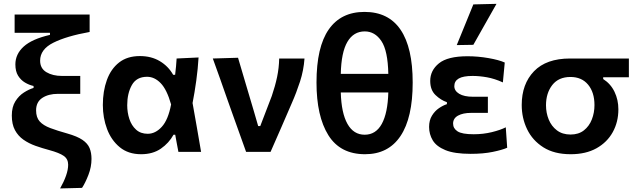

<svg xmlns="http://www.w3.org/2000/svg" viewBox="-20 -810 3402 1024"><path d="M300.5 195Q320.5 160 332 127.5Q343.5 95 343.5 68.5Q343.5 38 320 21.5Q296.5 5 243 -9.5Q205.5 -19.5 169.5 -32.2Q133.5 -45 105 -65Q76.5 -85 59.8 -116Q43 -147 43 -194Q43 -239.5 61.8 -269.5Q80.5 -299.5 107.8 -316.8Q135 -334 159 -341V-351.5Q135.5 -356.5 113.2 -369.8Q91 -383 76.5 -406.2Q62 -429.5 62 -466.5Q62 -521.5 106.5 -561.8Q151 -602 246.5 -624V-635H58V-732.5H458V-639.5Q335 -617.5 264.5 -582.2Q194 -547 194 -486.5Q194 -445 227.5 -425Q261 -405 311 -405H408V-309.5H289Q238.5 -309.5 205.5 -287.8Q172.5 -266 172.5 -221.5Q172.5 -183.5 191.8 -162.2Q211 -141 248.2 -127Q285.5 -113 339 -98Q392 -83 419.8 -64Q447.5 -45 457.8 -20.2Q468 4.5 468 37.5Q468 80.5 451.5 123Q435 165.5 417.5 192Z M732.5 12.5Q664 12.5 618.8 -24.8Q573.5 -62 551 -121.8Q528.5 -181.5 528.5 -250Q528.5 -324 550 -383.2Q571.5 -442.5 615.2 -476.8Q659 -511 726 -511Q787 -511 832.5 -483.8Q878 -456.5 903.5 -411H914Q917 -434 918.8 -455.5Q920.5 -477 922 -498L1039 -503.5Q1035.5 -443.5 1026.8 -380Q1018 -316.5 1007 -260.5Q1018.5 -195.5 1030 -130.5Q1041 -65 1052.5 0H931.5Q927 -23 922.8 -46Q918.5 -69 914.5 -91.5H905.5Q881 -47 838 -17.2Q795 12.5 732.5 12.5ZM768 -96.5Q809 -96.5 843 -133.8Q877 -171 892.5 -253Q870 -332.5 837 -366.5Q804 -400.5 764.5 -400.5Q708 -400.5 683.2 -356.2Q658.5 -312 658.5 -249Q658.5 -210 670 -175.2Q681.5 -140.5 705.8 -118.5Q730 -96.5 768 -96.5Z M1292.5 0Q1275.5 -47 1258.5 -95Q1241.5 -143 1225 -188.5L1193.5 -277Q1174 -332 1154.5 -388Q1134.5 -443.5 1115 -498L1249.5 -502Q1267.5 -442 1290 -365Q1312.5 -288 1333.5 -218.5L1357 -137.5H1368L1429.5 -298Q1447.5 -350.5 1457.8 -399.2Q1468 -448 1469 -498H1604Q1599.5 -434.5 1580.2 -375.2Q1561 -316 1536.5 -260.5Q1508.5 -195.5 1479.8 -129.5Q1451 -63.5 1423 0Z M1927 12.5Q1794.5 12.5 1731.2 -89Q1668 -190.5 1668 -370Q1668 -559 1733.2 -652.8Q1798.5 -746.5 1924 -746.5Q2052 -746.5 2116.5 -651.2Q2181 -556 2181 -370Q2181 -181.5 2116 -84.5Q2051 12.5 1927 12.5ZM1925.5 -642.5Q1865.5 -642.5 1832.8 -586.8Q1800 -531 1797.5 -416H2051Q2048.5 -540 2014 -591.2Q1979.5 -642.5 1925.5 -642.5ZM1925 -91.5Q1984.5 -91.5 2016.2 -149.2Q2048 -207 2051 -317H1797.5Q1800.5 -207.5 1833 -149.5Q1865.5 -91.5 1925 -91.5Z M2490 10.5Q2404 10.5 2355.8 -9.2Q2307.5 -29 2288 -61.5Q2268.5 -94 2268.5 -133Q2268.5 -168.5 2283.8 -193.2Q2299 -218 2321 -233Q2343 -248 2363.5 -254.5V-265Q2331 -276 2302.8 -303Q2274.5 -330 2274.5 -378.5Q2274.5 -434.5 2321 -472.2Q2367.5 -510 2473.5 -510Q2529 -510 2585 -500.2Q2641 -490.5 2672 -476.5L2662 -370.5Q2618 -390.5 2577.2 -397.8Q2536.5 -405 2500.5 -405Q2450 -405 2426.5 -391.2Q2403 -377.5 2403 -350.5Q2403 -325.5 2429 -309.8Q2455 -294 2503 -294H2582V-208H2492.5Q2449.5 -208 2423 -193.5Q2396.5 -179 2396.5 -151Q2396.5 -125 2420.2 -109.5Q2444 -94 2506.5 -94Q2557 -94 2603 -105.2Q2649 -116.5 2677.5 -131L2685 -22Q2659 -10.5 2608.5 0Q2558 10.5 2490 10.5ZM2416 -569.5Q2438 -624 2460.5 -678.5Q2482.5 -732.5 2504.5 -786.5L2628 -789.5Q2596 -733.5 2565.5 -679Q2535 -624.5 2504.5 -571Z M3023.5 12.5Q2936 12.5 2878 -24.2Q2820 -61 2791.2 -120.8Q2762.5 -180.5 2762.5 -250Q2762.5 -362 2828 -430Q2893.5 -498 3020.5 -498H3334V-398H3197V-388.5Q3237 -363 3257.5 -320.2Q3278 -277.5 3278 -227Q3278 -159.5 3248 -105.2Q3218 -51 3161.2 -19.2Q3104.5 12.5 3023.5 12.5ZM3023 -92.5Q3066 -92.5 3094.2 -114.8Q3122.5 -137 3136.5 -173Q3150.5 -209 3150.5 -249.5Q3150.5 -317.5 3116.5 -358.5Q3082.5 -399.5 3022.5 -399.5Q2959 -399.5 2925.5 -356.5Q2892 -313.5 2892 -248.5Q2892 -208 2906.5 -172.5Q2921 -137 2950.2 -114.8Q2979.5 -92.5 3023 -92.5Z"/></svg>

Font: Heraclito SemiBold
Style: Regular
Weight: 600
Designer: Kostas Bartsokas (font) & Cristiano Sobral (main changes)
Foundry: Kostas Bartsokas (font) & Cristiano Sobral (main changes)
Version: Version 1.00;July 8, 2020;FontCreator 13.0.0.2655 64-bit